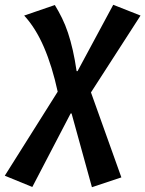

<svg xmlns="http://www.w3.org/2000/svg" viewBox="-79 -564 607 802"><path d="M216 -90 56 217 -59 170 162 -181Q139 -287 104.5 -367Q70 -447 22 -499L150 -543Q166 -517 180 -488.5Q194 -460 205 -427Q216 -394 225 -354.5Q234 -315 241 -267H245L394 -544L508 -499L301 -178L428 177L305 218L220 -90Z"/></svg>

Font: Xgbmvzvtohvqztyvzapvmeyoton
Style: Regular
Weight: 500
Italic angle: -8°
Designer: Carrois Corporate & Edenspiekermann
Foundry: Carrois Corporate GbR & Edenspiekermann AG
Version: Version 2.001